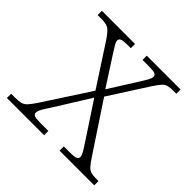

<svg xmlns="http://www.w3.org/2000/svg" viewBox="-144 -668 799 799"><g transform="rotate(45 256.0 -268.0)"><path d="M-1 0V-25H23Q44 -25 56.5 -28.5Q69 -32 79 -43Q89 -54 104 -76L238 -282L121 -462Q100 -493 87 -502Q74 -511 44 -511H22V-536H217V-511H199Q170 -511 162 -506.5Q154 -502 154 -494Q154 -486 162 -472.5Q170 -459 183 -439L263 -315L339 -436Q352 -456 360 -470.5Q368 -485 368 -494Q368 -503 359.5 -507Q351 -511 324 -511H286V-536H485V-511H470Q449 -511 437 -508Q425 -505 415 -494Q405 -483 390 -460L281 -290L424 -74Q438 -53 447.5 -42.5Q457 -32 468.5 -28.5Q480 -25 499 -25H513V0H309V-25H344Q372 -25 380.5 -29.5Q389 -34 389 -43Q389 -51 381 -65Q373 -79 357 -103L255 -258L157 -101Q144 -82 135.5 -67Q127 -52 127 -42Q127 -33 135.5 -29Q144 -25 173 -25H218V0Z"/></g></svg>

Font: Noto Serif Hentaigana ExtraLight
Style: Regular
Weight: 200
Designer: Kazuhiro Yamada
Foundry: nipponia
Version: Version 1.000